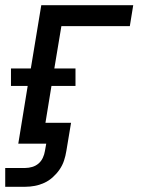

<svg xmlns="http://www.w3.org/2000/svg" viewBox="-33 -550 553 735"><path d="M-13 165V93H64Q77 93 90.5 89Q104 85 114.5 76Q125 67 131 54Q137 41 139 28L144 0H37L73 -221H9V-288H85L125 -530H477L464 -450H202L175 -288H256V-221H164L141 -80H239L221 28Q218 47 212 65Q206 83 195 99Q184 115 169 128.5Q154 142 136.5 150Q119 158 100.5 161.5Q82 165 64 165Z"/></svg>

Font: Iosevka Curly Medium Oblique
Style: Regular
Weight: 500
Italic angle: -9°
Monospace: yes
Designer: Belleve Invis
Foundry: Belleve Invis
Version: Version 11.1.0; ttfautohint (v1.8.3)